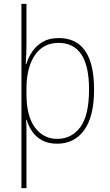

<svg xmlns="http://www.w3.org/2000/svg" viewBox="-20 -734 570 994"><path d="M91 240V-714H117V-509Q117 -482 116 -455Q115 -428 113 -402H116Q126 -436 147 -467Q168 -498 201.5 -517.5Q235 -537 284 -537Q467 -537 467 -270Q467 -131 416 -60.5Q365 10 276 10Q230 10 198 -7.5Q166 -25 146.5 -53.5Q127 -82 118 -114H115Q117 -89 117 -60.5Q117 -32 117 -3V240ZM276 -15Q351 -15 396 -76Q441 -137 441 -271Q441 -512 283 -512Q203 -512 160 -447.5Q117 -383 117 -275V-247Q117 -133 161 -74Q205 -15 276 -15Z"/></svg>

Font: Noto Sans Mono Condensed Thin
Style: Regular
Weight: 100
Width: 3
Designer: Monotype Design Team
Foundry: Monotype Imaging Inc.
Version: Version 2.014; ttfautohint (v1.8.4.7-5d5b)